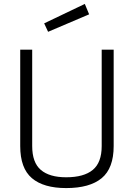

<svg xmlns="http://www.w3.org/2000/svg" viewBox="-20 -948 682 978"><path d="M83 -204V-695H144V-204Q144 -120 188 -82.5Q232 -45 317 -45Q407 -45 452.5 -82.5Q498 -120 498 -204V-695H559V-204Q559 -91 498 -40.5Q437 10 317 10Q202 10 142.5 -40.5Q83 -91 83 -204ZM205 -829 412 -928 434 -875 225 -786Z"/></svg>

Font: Cairo Light
Style: Regular
Weight: 300
Designer: Mohamed Gaber, Accademia di Belle Arti di Urbino and others
Foundry: Kief Type Foundry, Accademia di Belle Arti di Urbino and others
Version: Version 3.011